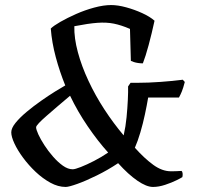

<svg xmlns="http://www.w3.org/2000/svg" viewBox="-20 -740 795 760"><path d="M240.1 0Q210 0 179.5 -16.7Q148.9 -33.5 121.1 -59.7Q93.4 -85.9 71.5 -115.5Q49.6 -145.1 37.1 -172Q24.6 -198.9 24.6 -216.2Q24.6 -232.8 41.6 -253.8Q58.7 -274.9 85.7 -297.4Q112.8 -320 142.5 -340.8Q172.3 -361.7 198 -377.7Q223.7 -393.6 238.3 -401.8Q216 -456.8 200.7 -514.1Q185.3 -571.4 181 -627Q192 -638 219 -653.5Q246 -669 281 -684.5Q316 -700 353 -710Q389.9 -720 420 -720Q446.5 -720 479.5 -711Q512.5 -702 543.1 -688Q573.7 -674 591.7 -658Q580.9 -608 568.4 -561.6Q555.8 -515.2 545.5 -489.2Q536.4 -489.2 526.8 -490.6Q517.2 -492 509.5 -494.5Q501.8 -497 498 -499L494.5 -625.6Q460 -640.5 430.7 -646.4Q401.4 -652.3 365.7 -649.7Q330 -647.1 274.2 -636.2Q273.1 -589.5 288.1 -533.8Q303 -478 330.2 -420Q357.3 -361.9 393.4 -306.6Q429.5 -251.4 469.5 -204.1Q477.6 -239.8 481 -276.2Q484.5 -312.6 486 -344.8Q487.6 -377.1 487 -397.9L496.8 -412.2H522.3Q566.3 -412.2 615.7 -415.8Q665.1 -419.4 703.5 -424.4L711.5 -415.6Q705.2 -391.2 699.7 -377.8Q694.2 -364.4 688.4 -354H566.5Q561.5 -324.1 553.7 -287.4Q545.9 -250.6 535.6 -215.9Q525.3 -181.1 513.9 -155.2Q551.7 -112.9 586.7 -87.5Q621.7 -62 656.7 -62Q665.2 -62 675.5 -62.3Q685.7 -62.5 698.6 -63.4Q701.6 -61.4 702.7 -54.7Q703.9 -48.1 701.9 -39Q697.9 -36 678.7 -26.5Q659.6 -17 633.9 -8.5Q608.2 0 585.5 0Q559.8 0 523.9 -24.7Q488 -49.3 447.6 -94.1Q406.1 -66.5 362.6 -45.2Q319.1 -23.8 285.6 -11.9Q252.1 0 240.1 0ZM267.7 -69.9Q277 -69.9 300.1 -79Q323.3 -88.1 352.5 -103.1Q381.7 -118.1 408.1 -136.1Q367.1 -181.5 327.3 -239.9Q287.4 -298.2 257.4 -361Q231.5 -339.4 207.8 -319Q184.1 -298.6 164.8 -281.8Q145.4 -265 134.2 -253.1Q122.9 -241.2 122.9 -236Q122.9 -227.5 131.7 -208.1Q140.6 -188.6 155.8 -165.2Q171 -141.7 189.9 -120.2Q208.7 -98.6 228.8 -84.2Q249 -69.9 267.7 -69.9Z"/></svg>

Font: Texturina Medium
Style: Italic
Weight: 500
Italic angle: -11°
Designer: Guillermo Torres Carreño
Foundry: Omnibus-Type
Version: Version 1.002